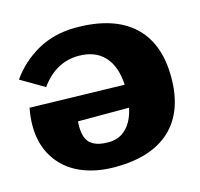

<svg xmlns="http://www.w3.org/2000/svg" viewBox="-93 -711 857 821"><g transform="rotate(-15 335.0 -300.0)"><path d="M449.2 -319.8Q444.8 -402.3 404.1 -446.3Q363.3 -490.2 290 -490.2Q189.5 -490.2 122.1 -397L18.1 -458Q66.4 -526.9 140.6 -568.4Q214.8 -609.9 310.1 -609.9Q476.1 -609.9 563 -530.5Q649.9 -451.2 649.9 -299.8Q649.9 -148.4 565.2 -69.3Q480.5 9.8 319.8 9.8Q232.9 9.8 166.3 -20Q99.6 -49.8 61.3 -109.6Q22.9 -169.4 22.9 -252Q22.9 -290 30.8 -330.1ZM441.9 -220.2H215.8Q214.8 -212.4 214.8 -198.2Q214.8 -167.5 223.1 -147.2Q231.4 -127 247.1 -117.2Q262.7 -107.4 279.5 -103.8Q296.4 -100.1 319.8 -100.1Q367.2 -100.1 398.4 -131.3Q429.7 -162.6 441.9 -220.2Z"/></g></svg>

Font: Zantroke
Style: Regular
Weight: 500
Foundry: gluk
Version: Version 0.36